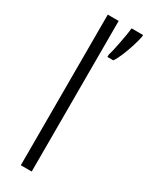

<svg xmlns="http://www.w3.org/2000/svg" viewBox="-200 -799 653 839"><g transform="rotate(30 126.0 -380.0)"><path d="M129 0H74V-760H129ZM252 -751Q248 -731 239 -702Q230 -673 218.5 -645Q207 -617 195 -599H165V-610Q168 -619 172.5 -638.5Q177 -658 181.5 -681.5Q186 -705 189.5 -726Q193 -747 194 -760H252Z"/></g></svg>

Font: Noto Sans Tamil Condensed Light
Style: Regular
Weight: 300
Width: 3
Designer: Jelle Bosma - Monotype Design Team
Foundry: Monotype Imaging Inc.
Version: Version 2.004; ttfautohint (v1.8.4.7-5d5b)